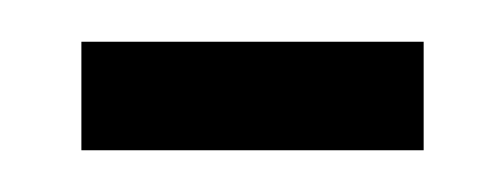

<svg xmlns="http://www.w3.org/2000/svg" viewBox="-20 -312 241 92"><path d="M19 -240V-292H183V-240Z"/></svg>

Font: Bricolage Grotesque 24pt Condensed ExtraLight
Style: Regular
Weight: 250
Width: 3
Designer: Mathieu Triay
Foundry: Atelier Triay
Version: Version 1.001;gftools[0.9.33.dev8+g029e19f]